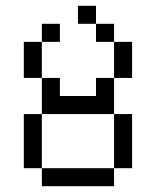

<svg xmlns="http://www.w3.org/2000/svg" viewBox="-20 -645 540 665"><path d="M187.5 -500V-562.5H125V-500H62.5Q62.5 -500 62.5 -375H125Q125 -375 125 -250H62.5V-62.5H125V0H375V-62.5H125V-250H375V-62.5H437.5V-250H375Q375 -250 375 -375H312.5V-312.5H187.5V-375H125Q125 -375 125 -500ZM375 -375H437.5Q437.5 -375 437.5 -500H375Q375 -500 375 -375ZM375 -500V-562.5H312.5V-500ZM312.5 -562.5V-625H250V-562.5Z"/></svg>

Font: Unifont
Style: Regular
Weight: 500
Version: Version 13.0.05